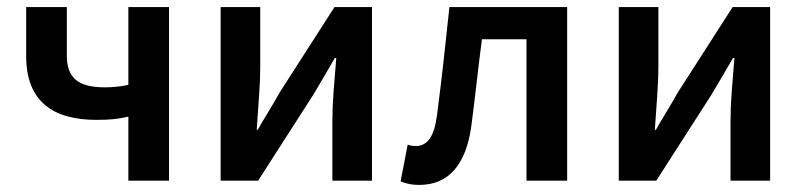

<svg xmlns="http://www.w3.org/2000/svg" viewBox="-20 -511 2271 543"><path d="M343 0V-181Q320 -176 301.5 -174Q283 -172 252 -172Q207 -172 170.5 -182Q134 -192 108 -213.5Q82 -235 68 -269.5Q54 -304 54 -353V-491H169V-353Q169 -307 194 -285.5Q219 -264 276 -264Q311 -264 343 -271V-491H458V0Z M604 0V-491H716V-322Q716 -284 712.5 -237.5Q709 -191 706 -144H709Q722 -167 740 -196.5Q758 -226 770 -248L926 -491H1032V0H920V-169Q920 -207 923.5 -253.5Q927 -300 931 -347H927Q914 -324 896.5 -294.5Q879 -265 866 -243L710 0Z M1165 12Q1136 12 1113 2L1133 -102Q1138 -100 1143.5 -99Q1149 -98 1157 -98Q1180 -98 1195 -118.5Q1210 -139 1216 -186Q1226 -263 1234.5 -338.5Q1243 -414 1251 -491H1584V0H1469V-400H1343Q1335 -339 1328 -277.5Q1321 -216 1313 -155Q1302 -73 1265 -30.5Q1228 12 1165 12Z M1730 0V-491H1842V-322Q1842 -284 1838.5 -237.5Q1835 -191 1832 -144H1835Q1848 -167 1866 -196.5Q1884 -226 1896 -248L2052 -491H2158V0H2046V-169Q2046 -207 2049.5 -253.5Q2053 -300 2057 -347H2053Q2040 -324 2022.5 -294.5Q2005 -265 1992 -243L1836 0Z"/></svg>

Font: CV Source Sans Light
Style: Bold
Weight: 600
Designer: Paul D. Hunt
Foundry: Adobe Systems Incorporated
Version: Version 3.001